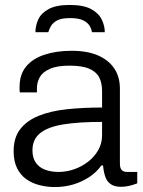

<svg xmlns="http://www.w3.org/2000/svg" viewBox="-20 -743 579 775"><path d="M201 12Q170 12 140 4.5Q110 -3 86.5 -19.5Q63 -36 49 -64Q35 -92 35 -133Q35 -187 61.5 -221.5Q88 -256 136 -275.5Q184 -295 249.5 -302Q315 -309 392 -309V-376Q392 -408 380.5 -430.5Q369 -453 340.5 -465.5Q312 -478 260 -478Q210 -478 181 -465Q152 -452 140.5 -431.5Q129 -411 129 -386V-370H60Q59 -375 59 -380Q59 -385 59 -392Q59 -442 85 -474Q111 -506 159 -522Q207 -538 269 -538Q332 -538 375 -519.5Q418 -501 441 -467Q464 -433 464 -385V-83Q464 -64 471.5 -56.5Q479 -49 492 -49H534V-3Q519 3 502.5 7Q486 11 468 11Q442 11 426.5 0Q411 -11 404.5 -31Q398 -51 396 -75H389Q370 -48 340.5 -28.5Q311 -9 276 1.5Q241 12 201 12ZM216 -49Q249 -49 280 -60Q311 -71 336 -90.5Q361 -110 376.5 -137Q392 -164 392 -197V-251Q299 -251 236.5 -241Q174 -231 142.5 -206Q111 -181 111 -136Q111 -106 124.5 -86.5Q138 -67 162 -58Q186 -49 216 -49ZM261 -723Q317 -723 347.5 -706.5Q378 -690 390.5 -664.5Q403 -639 403 -613H351Q350 -624 342.5 -637.5Q335 -651 316.5 -660.5Q298 -670 263 -670Q228 -670 210.5 -660.5Q193 -651 185.5 -637.5Q178 -624 175 -613H123Q123 -639 134.5 -664.5Q146 -690 176.5 -706.5Q207 -723 261 -723Z"/></svg>

Font: Archivo SemiBold Light
Style: Regular
Weight: 300
Version: Version 2.001